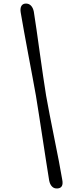

<svg xmlns="http://www.w3.org/2000/svg" viewBox="-20 -836 432 1077"><path d="M181.7 -298.2Q189 -254.1 198.7 -191.4Q208.5 -128.6 218.9 -60.3Q229.4 8 239 70.4Q248.6 132.9 255.7 175.8Q259.7 197.7 271.5 210Q283.2 222.4 301.6 221.1Q339.1 219.3 328.8 170.1Q322.1 128.9 310.2 67.7Q298.3 6.6 284.6 -61.4Q270.9 -129.5 258.6 -192.5Q246.4 -255.6 238.6 -299.8Q231.4 -344.4 222.1 -407.5Q212.7 -470.7 203.3 -538.9Q193.9 -607.1 185.1 -668.2Q176.4 -729.4 169.7 -770.6Q165.5 -792 153.8 -804.3Q142 -816.7 123.4 -816Q106.1 -814.9 99.2 -801.1Q92.3 -787.3 96.4 -764.3Q103.6 -721.4 114.7 -660.3Q125.8 -599.2 138.3 -532.3Q150.9 -465.4 162.4 -403.9Q173.9 -342.4 181.7 -298.2Z"/></svg>

Font: Fraunces 72pt Soft
Style: Bold Italic
Weight: 700
Italic angle: -16°
Version: Version 1.000;[b76b70a41]